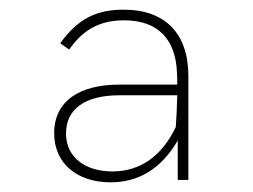

<svg xmlns="http://www.w3.org/2000/svg" viewBox="-20 -723 524 397"><path d="M208.5 -346C268 -346 314.5 -375.5 347.5 -432.5V-351H369.5V-565.5C369.5 -654 321.5 -703 235.5 -703C178.5 -703 140.5 -683.5 104.5 -633.5L123 -620.5C150.5 -660 184.5 -681 236.5 -681C307.5 -681 344 -641 346 -570.5C346.5 -562.5 346.5 -554.5 346.5 -548H226C146 -548 92 -515 92 -447.5C92 -385.5 139 -346 208.5 -346ZM116.5 -447C116.5 -498 156.5 -526 227 -526H346.5C346 -503 345 -482 343.5 -460.5C315.5 -401.5 271 -368.5 212.5 -368.5C156 -368.5 116.5 -398 116.5 -447Z"/></svg>

Font: HK Grotesk ExtraLight
Style: Italic
Weight: 200
Italic angle: -16°
Designer: Alfredo Marco Pradil
Foundry: Hanken Design Co.
Version: Version 3.001;FEAKit 1.0